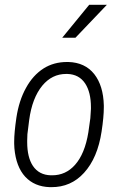

<svg xmlns="http://www.w3.org/2000/svg" viewBox="-20 -770 506 800"><path d="M101.6 -270 94.2 -210.9 93.3 -184.6Q93.3 -181.2 93.3 -177.7Q93.3 -114.7 117.2 -78.6Q142.6 -41 191.4 -39.6Q194.3 -39.6 197.3 -39.6Q253.9 -39.6 292.5 -83Q333.5 -128.9 348.1 -218.3L356.4 -277.3L358.9 -316.4Q358.9 -319.8 358.9 -323.2Q358.9 -385.3 335 -421.9Q309.6 -460.4 260.7 -461.9Q258.3 -461.9 255.4 -461.9Q196.8 -461.9 156.2 -413.1Q113.8 -361.3 101.6 -270ZM161.6 -484.9Q204.1 -511.7 259.3 -511.7Q262.2 -511.7 264.6 -511.7Q334 -509.8 372.6 -461.4Q410.6 -413.1 412.6 -330.6Q412.6 -327.1 412.6 -323.2Q412.6 -282.7 403.3 -222.2Q386.7 -111.8 330.1 -49.8Q275.4 10.3 193.8 9.8Q190.9 9.8 187.5 9.8Q123.5 7.8 85 -33.7Q46.9 -75.2 40 -152.3L39.1 -170.9Q39.1 -175.3 39.1 -180.2Q39.1 -216.8 48.3 -279.8Q59.1 -351.1 88.4 -403.8Q117.2 -456.5 161.6 -484.9ZM351.6 -750H425.3L294.4 -612.8H239.3Z"/></svg>

Font: MAUL Condensed Light Italic
Style: Light Italic
Weight: 300
Italic angle: -12°
Designer: MAUL
Version: Version 1.0; 2020; ttfautohint (v1.8.3)